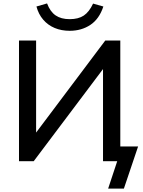

<svg xmlns="http://www.w3.org/2000/svg" viewBox="-20 -942 834 1122"><path d="M612 160 665 0H582V-568L599 -561L177 0H91V-705H191V-139L175 -146L595 -705H683V-86H787L704 160ZM387 -762Q339 -762 299.5 -778.5Q260 -795 232.5 -827Q205 -859 193 -904L255 -922Q273 -874 305 -852Q337 -830 387 -830Q438 -830 469.5 -851Q501 -872 524 -921L584 -904Q560 -831 508 -796.5Q456 -762 387 -762Z"/></svg>

Font: NunitoSans_10ptSemiBold
Style: Regular
Weight: 600
Designer: Vernon Adams
Foundry: Vernon Adams
Version: Version 3.101;gftools[0.9.27]